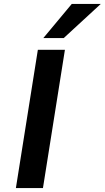

<svg xmlns="http://www.w3.org/2000/svg" viewBox="-20 -959 534 979"><path d="M61 0 173 -705H311L199 0ZM201 -765 346 -939H494L305 -765Z"/></svg>

Font: Nunito Sans 6pt
Style: Bold Italic
Weight: 700
Italic angle: -9°
Version: Version 3.101;gftools[0.9.27]